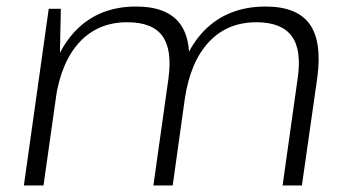

<svg xmlns="http://www.w3.org/2000/svg" viewBox="-20 -567 1063 587"><path d="M890 -327Q903 -415 871.5 -457Q840 -499 764 -499Q675 -499 618.5 -438.5Q562 -378 545 -265L506 -203L515 -264Q533 -401 605 -474Q677 -547 792 -547Q888 -547 926.5 -493.5Q965 -440 950 -329L903 0H844ZM129 -540H166L162 -346L113 0H53ZM495 -327Q507 -415 476.5 -457Q446 -499 369 -499Q280 -499 223.5 -438.5Q167 -378 150 -265L111 -203L120 -264Q141 -401 212 -474Q283 -547 396 -547Q492 -547 531 -493.5Q570 -440 554 -329L508 0H449Z"/></svg>

Font: Pathway Extreme 28pt ExtraLight
Style: Italic
Weight: 250
Italic angle: -8°
Designer: Eduardo Rodriguez Tunni
Foundry: Eduardo Rodriguez Tunni
Version: Version 1.001;gftools[0.9.26]